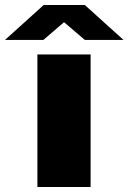

<svg xmlns="http://www.w3.org/2000/svg" viewBox="-89 -745 512 765"><path d="M60 0V-528H272V0ZM-69 -586 85 -725H249L403 -586H249L134 -684H198L84 -586Z"/></svg>

Font: Archivo SemiExpanded Black
Style: Regular
Weight: 900
Width: 6
Designer: Hector Gatti
Foundry: Omnibus-Type
Version: Version 2.001